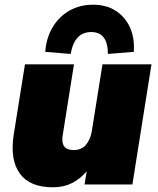

<svg xmlns="http://www.w3.org/2000/svg" viewBox="-20 -783 670 815"><path d="M22 0ZM205 12Q106 12 64 -46.5Q22 -105 38 -210L86 -510H294L246 -208Q236 -146 293 -146Q326 -146 345 -168.5Q364 -191 370 -228L415 -510H623L542 0H339L348 -56Q320 -23 285 -5.5Q250 12 205 12ZM280 -554 172 -563Q177 -624 204 -668.5Q231 -713 275 -738Q319 -763 375 -763Q430 -763 470 -738Q510 -713 531 -668Q552 -623 548 -563L438 -554Q438 -647 367 -647Q296 -647 280 -554Z"/></svg>

Font: Winston Black
Style: Italic
Weight: 900
Italic angle: -9°
Designer: Original fonts by Vernon Adams / Changes by Cristiano Sobral
Foundry: VOriginal fonts by Vernon Adams / Changes by Cristiano Sobral
Version: Version 2.503;July 17, 2020;FontCreator 13.0.0.2655 64-bit